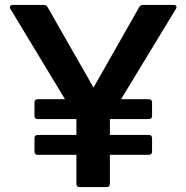

<svg xmlns="http://www.w3.org/2000/svg" viewBox="-20 -754 751 774"><path d="M132 -130Q119 -130 119 -143V-197Q119 -210 132 -210H288V-274H132Q119 -274 119 -287V-341Q119 -354 132 -354H242L22 -718Q18 -725 21 -729.5Q24 -734 31 -734H157Q168 -734 172 -725L357 -401L541 -725Q546 -734 556 -734H680Q688 -734 690.5 -729.5Q693 -725 689 -718L468 -354H580Q593 -354 593 -341V-287Q593 -274 580 -274H423V-210H580Q593 -210 593 -197V-143Q593 -130 580 -130H423V-13Q423 0 410 0H301Q288 0 288 -13V-130Z"/></svg>

Font: LINE Seed Sans
Style: Bold
Weight: 700
Designer: LINE VX Design & Dalton Maag Ltd & Sandoll Inc
Foundry: Dalton Maag Ltd
Version: Version 1.003